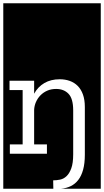

<svg xmlns="http://www.w3.org/2000/svg" viewBox="-32 -937 634 1170"><path d="M414 3Q414 57 402.5 88.5Q391 120 373.5 136.5Q356 153 334.5 157.5Q313 162 292 162L293 213H-12V-917H582V213H340Q373 210 399.5 197Q426 184 445 159.5Q464 135 474.5 97Q485 59 485 6V-285Q485 -329 473.5 -361Q462 -393 441.5 -413.5Q421 -434 393 -444Q365 -454 332 -454Q278 -454 238.5 -431Q199 -408 176 -366V-445H26V-388H106V-57H28V0H254V-57H176V-267Q177 -292 187 -315Q197 -338 214.5 -356Q232 -374 256 -384.5Q280 -395 310 -395Q357 -395 385.5 -365.5Q414 -336 414 -264V3Z"/></svg>

Font: Zilla Slab Regular Highlight
Style: Regular
Weight: 410
Designer: Typotheque Type Foundry
Foundry: Typotheque type foundry
Version: Version 1.0; 2017